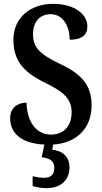

<svg xmlns="http://www.w3.org/2000/svg" viewBox="-20 -744 532 1000"><path d="M222 236C293 236 342 197 342 127C342 73 306 41 252 36L257 9C378 1 457 -75 457 -195C457 -298 408 -357 293 -411C181 -464 152 -501 152 -565C152 -631 187 -670 244 -670C311 -670 343 -603 343 -537C407 -537 435 -562 435 -607C435 -665 375 -724 256 -724C139 -724 50 -652 50 -538C50 -435 95 -372 209 -316C305 -269 353 -234 353 -159C353 -89 314 -43 245 -43C173 -43 121 -104 118 -209C71 -209 33 -183 33 -128C33 -59 80 3 211 9L197 75C235 80 263 91 263 130C263 168 242 182 208 182C192 182 171 179 150 174V225C171 232 204 236 222 236Z"/></svg>

Font: Noto Serif Georgian Condensed SemiBold
Style: Regular
Weight: 600
Width: 3
Designer: Monotype Design Team, Akaki Razmadze
Foundry: Google LLC
Version: Version 2.003